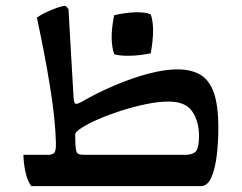

<svg xmlns="http://www.w3.org/2000/svg" viewBox="-20 -636 826 656"><path d="M257 -287Q314 -320 373.5 -345Q433 -370 488 -384.5Q543 -399 586 -399Q633 -399 664 -381Q695 -363 710.5 -319.5Q726 -276 726 -199Q726 -150 720.5 -104.5Q715 -59 702 -29.5Q689 0 666 0H87Q75 -17 69.5 -38Q64 -59 62 -78Q60 -97 60 -107H146Q157 -107 164.5 -113Q172 -119 171 -149Q169 -229 151 -340Q133 -451 106 -576Q120 -586 139.5 -595Q159 -604 176.5 -610Q194 -616 202 -616Q206 -616 214 -605Q221 -490 224.5 -421.5Q228 -353 231 -309Q232 -288 236 -283Q240 -278 257 -287ZM268 -107H610Q643 -107 651.5 -122Q660 -137 660 -171Q660 -221 637 -255Q614 -289 556 -289Q521 -289 478 -280Q435 -271 393 -257.5Q351 -244 315.5 -228.5Q280 -213 258.5 -199Q237 -185 237 -177Q237 -142 239 -127.5Q241 -113 248 -110Q255 -107 268 -107ZM370 -451Q362 -475 361.5 -506.5Q361 -538 370 -584Q409 -593 442.5 -594Q476 -595 495 -587Q511 -542 495 -454Q458 -446 422.5 -445.5Q387 -445 370 -451Z"/></svg>

Font: Ruwudu Medium
Style: Regular
Weight: 500
Designer: Becca Hirsbrunner Spalinger
Foundry: SIL International
Version: Version 3.000